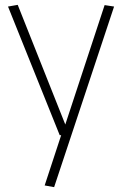

<svg xmlns="http://www.w3.org/2000/svg" viewBox="-20 -557 503 791"><path d="M164 207 232 0H226L13 -530L53 -537L249 -44L411 -536L450 -530L203 214Z"/></svg>

Font: Georama ExtraLight
Style: Regular
Weight: 250
Version: Version 1.001